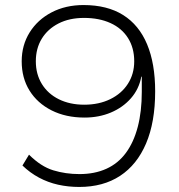

<svg xmlns="http://www.w3.org/2000/svg" viewBox="-20 -733 711 761"><path d="M294 8Q250 8 210 -1Q170 -10 134.5 -29Q99 -48 69 -77L95 -120Q142 -73 191 -58Q240 -43 295 -43Q355 -43 401.5 -64Q448 -85 479 -127Q510 -169 526 -230Q542 -291 542 -369V-429H540Q531 -380 499 -343.5Q467 -307 419.5 -287Q372 -267 315 -267Q241 -267 184.5 -295.5Q128 -324 97 -374Q66 -424 66 -490Q66 -554 97.5 -604.5Q129 -655 184.5 -684Q240 -713 311 -713Q405 -713 468 -673.5Q531 -634 563 -557.5Q595 -481 595 -371Q595 -249 559 -164.5Q523 -80 456 -36Q389 8 294 8ZM314 -318Q372 -318 417 -340Q462 -362 487 -401Q512 -440 512 -490Q512 -543 487.5 -582Q463 -621 418 -641.5Q373 -662 313 -662Q255 -662 212 -640Q169 -618 145.5 -579.5Q122 -541 122 -490Q122 -439 146 -400Q170 -361 213.5 -339.5Q257 -318 314 -318Z"/></svg>

Font: Nunito Sans 7pt SemiExpanded ExtraLight
Style: Regular
Weight: 250
Width: 6
Designer: Vernon Adams
Foundry: Vernon Adams
Version: Version 3.101;gftools[0.9.27]